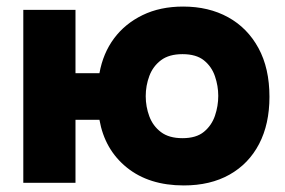

<svg xmlns="http://www.w3.org/2000/svg" viewBox="-20 -557 868 585"><path d="M540 8Q434 8 366.5 -46.5Q299 -101 283 -192H210V0H51V-527H210V-334H283Q294 -395 327.5 -440Q361 -485 414.5 -511Q468 -537 538 -537Q616 -537 675 -504.5Q734 -472 767.5 -410.5Q801 -349 801 -262Q801 -179 769.5 -118.5Q738 -58 679.5 -25Q621 8 540 8ZM536 -136Q578 -136 601.5 -155.5Q625 -175 635 -204.5Q645 -234 645 -265Q645 -295 635 -324.5Q625 -354 601.5 -373Q578 -392 536 -392Q495 -392 470.5 -373.5Q446 -355 435 -325.5Q424 -296 424 -264Q424 -232 435 -202.5Q446 -173 470.5 -154.5Q495 -136 536 -136Z"/></svg>

Font: Onest ExtraBold
Style: Regular
Weight: 800
Designer: Dmitri Voloshin, Andrey Kudryavtsev
Foundry: Dmitri Voloshin, Andrey Kudryavtsev
Version: Version 1.000;gftools[0.9.33]